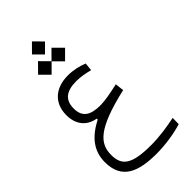

<svg xmlns="http://www.w3.org/2000/svg" viewBox="-323 -851 1232 1232"><g transform="rotate(-45 293.0 -235.0)"><path d="M306.6 302.2C389.2 302.2 478 287.6 540.5 268.1L541.5 212.4C476.6 225.1 402.3 238.3 319.8 238.3C148.9 238.3 94.2 200.2 94.2 102.1C94.2 -0.5 153.3 -71.8 442.9 -138.7L436 -198.2C366.7 -183.1 313.5 -172.4 271 -172.4C182.6 -172.4 134.8 -200.7 134.8 -278.8C134.8 -356 178.7 -392.1 271.5 -392.1C311.5 -392.1 349.1 -384.3 388.2 -374.5L393.6 -429.2C355.5 -444.8 307.1 -456.1 258.8 -456.1C143.1 -456.1 71.3 -390.6 71.3 -282.2C71.3 -201.2 113.3 -142.6 193.8 -128.9V-120.6C93.8 -68.4 32.7 -0.5 32.7 106C32.7 262.2 145.5 302.2 306.6 302.2ZM310.1 -532.7 371.6 -594.2 310.1 -656.2 249 -594.7 188 -656.2 126.5 -594.2 188 -532.7 249 -593.8ZM250 -654.8 309.1 -713.9 250 -773.4 190.9 -713.9Z"/></g></svg>

Font: Cascadia Code Light
Style: Regular
Weight: 300
Monospace: yes
Designer: Aaron Bell
Foundry: Saja Typeworks
Version: Version 2404.023